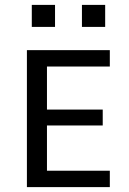

<svg xmlns="http://www.w3.org/2000/svg" viewBox="-20 -765 529 785"><path d="M400 -252H172V-67H429V0H90V-560H429V-493H172V-317H400ZM110 -655V-745H205V-655ZM315 -655V-745H410V-655Z"/></svg>

Font: Carrois Gothic SC
Style: Regular
Weight: 400
Designer: Ralph du Carrois
Foundry: Ralph du Carrois
Version: Version 1.001